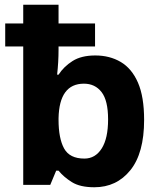

<svg xmlns="http://www.w3.org/2000/svg" viewBox="-20 -780 673 810"><path d="M378 10Q318 10 283.5 -11.5Q249 -33 227 -60H217L192 0H78V-584H2V-681H78V-760H227V-681H381V-584H227V-570Q227 -519 221 -465H227Q249 -499 286 -522.5Q323 -546 382 -546Q443 -546 489.5 -518.5Q536 -491 562 -431.5Q588 -372 588 -274Q588 -134 530 -62Q472 10 378 10ZM336 -111Q382 -111 409 -153.5Q436 -196 436 -276Q436 -356 408.5 -391.5Q381 -427 334 -427Q230 -427 227 -281V-275Q227 -196 250.5 -153.5Q274 -111 336 -111Z"/></svg>

Font: Noto IKEA Arabic
Style: Bold
Weight: 700
Designer: Monotype Design Team
Foundry: Monotype Imaging Inc.
Version: Version 1.200